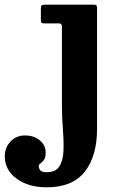

<svg xmlns="http://www.w3.org/2000/svg" viewBox="-152 -540 518 820"><path d="M101.5 -440H39Q28.5 -440 25.5 -442.8Q22.5 -445.5 22.5 -456.5V-501.5Q22.5 -514 25.8 -517Q29 -520 41 -520H247.5Q257 -520 259.8 -517Q262.5 -514 262.5 -504.5V10.5Q262.5 127 209.8 193.5Q157 260 48 260Q-30.5 260 -81 223.2Q-131.5 186.5 -131.5 127Q-131.5 90 -107 64.2Q-82.5 38.5 -46 38.5Q-6 38.5 18.5 59.8Q43 81 43 110.5Q43 133.5 35.5 143.2Q28 153 20.8 157.8Q13.5 162.5 13.5 170.5Q13.5 178.5 20 187Q26.5 195.5 47 195.5Q86.5 195.5 102.2 169.5Q118 143.5 119.2 101.2Q120.5 59 116.5 9.5Q112.5 -40 112.5 -87V-427Q112.5 -440 101.5 -440Z"/></svg>

Font: Besley
Style: Bold
Weight: 700
Designer: Owen Earl
Foundry: indestructible type*
Version: Version 2.001; ttfautohint (v1.8.3)